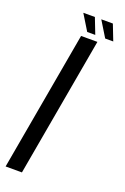

<svg xmlns="http://www.w3.org/2000/svg" viewBox="-169 -826 567 873"><g transform="rotate(20 115.0 -389.0)"><path d="M-18.5 0 101 -675H180L60.5 0ZM208 -701.5 161.5 -777.5H217.5L247 -701.5ZM121 -701.5 74.5 -777.5H130.5L160 -701.5Z"/></g></svg>

Font: Anybody Condensed Regular
Style: Italic
Weight: 400
Width: 3
Italic angle: -10°
Designer: Tyler Finck
Foundry: Etcetera Type Company
Version: Version 1.010; ttfautohint (v1.8.3) -l 8 -r 50 -G 200 -x 14 